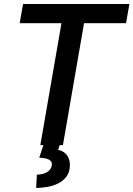

<svg xmlns="http://www.w3.org/2000/svg" viewBox="-20 -731 672 967"><path d="M614.7 -614.3H403.3L296.9 0H183.1L289.6 -614.3H79.1L96.2 -710.9H631.8ZM282.2 -4.4 272.5 23.4Q302.7 30.3 317.9 51.3Q333 72.3 332 103Q331.1 136.7 314.7 158.4Q298.3 180.2 273.4 192.6Q248.5 205.1 219 210.2Q189.5 215.3 162.1 215.8L165.5 148.9Q177.2 148.4 189.7 146Q202.1 143.6 212.6 138.4Q223.1 133.3 230.7 124.5Q238.3 115.7 240.7 101.6Q242.7 88.4 236.6 81.1Q230.5 73.7 220.5 70.1Q210.4 66.4 198.7 65.2Q187 64 177.7 63L199.7 -3.4Z"/></svg>

Font: Roboto Mono Medium
Style: Italic
Weight: 500
Designer: Google
Version: Version 2.000985; 2015; ttfautohint (v1.3)